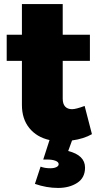

<svg xmlns="http://www.w3.org/2000/svg" viewBox="-20 -687 489 946"><path d="M399 139Q399 189 360.5 214Q322 239 266 239Q209 239 152 219L180 134Q200 142 228 142Q246 142 257.5 136.5Q269 131 269 122Q269 111 253 105Q237 99 213 99H193L224 3Q161 -11 124.5 -56Q88 -101 88 -170V-387H13V-516H88V-667H289V-516H423V-387H289V-201Q289 -175 301 -162Q313 -149 335 -149Q354 -149 397 -165L433 -26Q393 -3 335 5L316 57Q399 78 399 139Z"/></svg>

Font: #9Slide03 Montserrat ExtraBold
Style: Regular
Weight: 800
Designer: Julieta Ulanovsky
Foundry: Julieta Ulanovsky
Version: Version 6.001